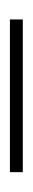

<svg xmlns="http://www.w3.org/2000/svg" viewBox="140 -898 66 385"><g transform="rotate(90 172.5 -706.0)"><path d="M19.5 -693.4V-719.2H325.7V-693.4Z"/></g></svg>

Font: Roboto Slab Thin
Style: Regular
Weight: 100
Designer: Google
Version: Version 2.000; ttfautohint (v1.8.1.43-b0c9)